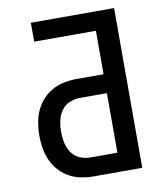

<svg xmlns="http://www.w3.org/2000/svg" viewBox="-83 -803 741 870"><g transform="rotate(-10 288.0 -367.5)"><path d="M277 0H501V-735H118V-648H402V-448H277Q242 -448 208 -439.5Q174 -431 145.5 -409.5Q117 -388 99 -358Q81 -328 74 -293.5Q67 -259 67 -224Q67 -189 74 -154.5Q81 -120 99 -90Q117 -60 145.5 -38.5Q174 -17 208 -8.5Q242 0 277 0ZM277 -87Q252 -87 228.5 -97.5Q205 -108 191 -129Q177 -150 172 -174.5Q167 -199 167 -224Q167 -249 172 -273.5Q177 -298 191 -319Q205 -340 228.5 -350.5Q252 -361 277 -361H402V-87Z"/></g></svg>

Font: Iosevka Sparkle Medium
Style: Regular
Weight: 500
Designer: Belleve Invis
Foundry: Belleve Invis
Version: Version 4.5.0; ttfautohint (v1.8.3)